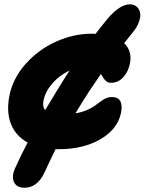

<svg xmlns="http://www.w3.org/2000/svg" viewBox="-20 -690 669 888"><path d="M92.8 178.2Q56.2 178.2 44.4 151.1Q32.7 124 50.8 85.9Q79.1 22.9 107.9 -30.8Q51.3 -62 30 -118.4Q8.8 -174.8 23.9 -249Q39.6 -327.1 97.4 -393.1Q155.3 -459 237.3 -496.6Q319.3 -534.2 405.8 -534.2Q408.2 -534.2 413.6 -533.7Q418.9 -533.2 421.9 -533.2Q437.5 -554.2 477.1 -603Q535.2 -671.4 583 -669.9Q601.1 -669.4 613 -658.4Q625 -647.5 628.2 -629.9Q631.3 -612.3 622.1 -587.2Q612.8 -562 590.8 -536.1Q583.5 -527.3 571.3 -511.7Q559.1 -496.1 554.2 -490.2Q592.3 -453.6 581.1 -397Q573.2 -357.9 549.8 -332.5Q526.4 -307.1 493.2 -307.1Q487.8 -307.1 483.4 -308.1Q479 -309.1 475.1 -312Q471.2 -314.9 468.5 -316.9Q465.8 -318.8 462.2 -324Q458.5 -329.1 457 -331.1Q455.6 -333 451.7 -339.6Q447.8 -346.2 446.8 -348.1Q438 -335 420.2 -308.6Q402.3 -282.2 393.1 -269Q358.9 -215.8 329.1 -166Q356.9 -170.4 379.6 -179.9Q402.3 -189.5 416.5 -199.5Q430.7 -209.5 443.4 -219.2Q456.1 -229 469.2 -235.1Q482.4 -241.2 497.1 -241.2Q553.2 -241.2 540 -168.9Q523.9 -91.8 444.1 -45.9Q364.3 0 253.9 0H236.8Q232.4 9.3 213.6 48.3Q194.8 87.4 185.1 108.9Q169.9 142.6 146 160.6Q122.1 178.7 92.8 178.2ZM242.2 -269Q285.6 -339.4 301.8 -363.8Q255.4 -342.3 222.4 -304.4Q189.5 -266.6 181.2 -225.1Q175.8 -194.3 189 -181.2Q197.8 -195.3 215.6 -224.9Q233.4 -254.4 242.2 -269Z"/></svg>

Font: Shantell Sans Irregular Bouncy
Style: Italic
Weight: 800
Italic angle: -11.31°
Designer: Stephen Nixon, Anya Danilova, Shantell Martin
Foundry: Arrow Type
Version: Version 1.006;[9816181b4]